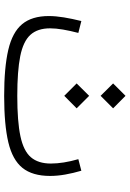

<svg xmlns="http://www.w3.org/2000/svg" viewBox="126 -734 609 900"><g transform="rotate(90 430.0 -284.5)"><path d="M780.8 -361.8Q792 -323.7 798.6 -286.6Q805.2 -249.5 805.2 -215.3Q805.2 -132.8 767.6 -85.9Q730 -39.1 647.5 -19.5Q564.9 0 430.2 0Q296.9 0 214.4 -19.3Q131.8 -38.6 93.8 -84.2Q55.7 -129.9 55.7 -209.5Q55.7 -241.2 62 -280Q68.4 -318.8 79.1 -361.8L134.8 -347.7Q125 -310.1 119.1 -276.1Q113.3 -242.2 113.3 -215.3Q113.3 -156.7 143.8 -123Q174.3 -89.4 243.7 -75.4Q313 -61.5 430.2 -61.5Q549.8 -61.5 618.9 -76.2Q688 -90.8 717.5 -125.2Q747.1 -159.7 747.1 -218.8Q747.1 -276.4 726.6 -347.7ZM371.6 -510.7 429.7 -568.8 488.3 -510.7 429.7 -452.1ZM371.6 -339.8 429.7 -398.4 488.3 -339.8 429.7 -281.7Z"/></g></svg>

Font: Estedad-FD Light
Style: Regular
Weight: 300
Designer: Amin Abedi
Version: Version 7.3